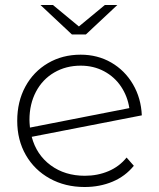

<svg xmlns="http://www.w3.org/2000/svg" viewBox="-20 -745 637 769"><path d="M414.5 -59.5C385.5 -47.2 354 -41 320 -41C266.7 -41 221 -55 183 -83C145 -111 119.7 -149 107 -197L548 -283C546 -329 534.2 -370.5 512.5 -407.5C490.8 -444.5 461.8 -473.5 425.5 -494.5C389.2 -515.5 348.3 -526 303 -526C254.3 -526 210.7 -514.7 172 -492C133.3 -469.3 103.2 -438 81.5 -398C59.8 -358 49 -312.3 49 -261C49 -209.7 60.5 -164 83.5 -124C106.5 -84 138.5 -52.7 179.5 -30C220.5 -7.3 267 4 319 4C359.7 4 397 -3.2 431 -17.5C465 -31.8 493.3 -53 516 -81L487 -114C467.7 -90 443.5 -71.8 414.5 -59.5ZM197 -454.5C228.3 -472.8 263.7 -482 303 -482C337.7 -482 369 -474.5 397 -459.5C425 -444.5 447.7 -424 465 -398C482.3 -372 493.3 -343.3 498 -312L100 -234C98.7 -247.3 98 -257.7 98 -265C98 -307 106.7 -344.5 124 -377.5C141.3 -410.5 165.7 -436.2 197 -454.5ZM450 -725H400L296 -639L192 -725H142L268 -607H324Z"/></svg>

Font: Montserrat Custom ExtraLight
Style: Regular
Weight: 300
Designer: Julieta Ulanovsky
Foundry: Julieta Ulanovsky
Version: Version 7.200